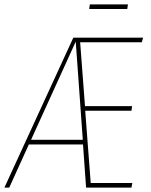

<svg xmlns="http://www.w3.org/2000/svg" viewBox="-41 -852 688 872"><path d="M603 -660H323L345 -370H559L556 -349H346L371 -21H560L556 0H350L336 -196H90L1 0H-21L292 -681H609ZM335 -217 303 -663 100 -217ZM537 -811H364L367 -832H540Z"/></svg>

Font: Fira Sans Extra Condensed Thin
Style: Italic
Weight: 250
Width: 3
Italic angle: -8°
Designer: Carrois Corporate & Edenspiekermann AG
Foundry: Carrois Corporate GbR & Edenspiekermann AG
Version: Version 4.203